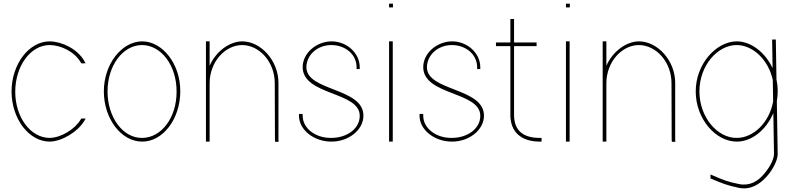

<svg xmlns="http://www.w3.org/2000/svg" viewBox="-20 -777 4295 1040"><path d="M435.3 -449 443.3 -434H420.3L417.3 -439C384.3 -496 312.4 -532 249.5 -533C145.8 -533 63.3 -421 62.5 -281C62.5 -141 145.8 -30 249.5 -30C309.8 -31 385.3 -76 417.3 -130L420.3 -135H444.3L435.3 -120C399.3 -62 315 -11 249.5 -10C137.3 -10 43.5 -132 42.5 -281C42.5 -430 137.3 -553 249.5 -553C315.8 -552 398.3 -512 435.3 -449Z M542.5 -282C542.5 -430 639 -552 749.5 -553C861.7 -553 957.5 -429 956.5 -282C956.5 -133 862.5 -9 749.5 -10C637.3 -10 542.5 -133 542.5 -282ZM562.5 -282C562.5 -141 645.8 -29 749.5 -30C854 -30 937.5 -140 936.5 -282C936.5 -422 854 -532 749.5 -533C645.8 -533 562.5 -422 562.5 -282Z M1115.5 -420.9C1149.6 -498.1 1222.1 -552.3 1292 -553C1392.3 -553 1489.3 -449 1488.3 -326V-20L1489.3 -9H1470.3L1469.3 -19L1468.3 -326C1468.3 -442 1385.3 -532 1292 -533C1199.5 -533 1115.5 -442 1115.5 -326V-316V-20V-10H1095.5V-20V-316V-326V-543V-553H1115.5V-543Z M1928.5 -413V-403H1911.5V-413C1911.5 -480 1853.7 -532 1775.5 -533C1698.2 -533 1640.3 -479 1639.5 -413C1639.5 -282 1949.5 -303 1948.5 -150C1948.5 -73 1867.6 -9 1774 -10C1681.3 -10 1599.5 -73 1599.5 -150V-160H1619.5V-150C1619.5 -83 1687.3 -29 1774 -30C1861.5 -30 1929.5 -82 1928.5 -150C1928.5 -282 1620.5 -259 1619.5 -413C1619.5 -490 1693.9 -552 1775.5 -553C1858 -553 1928.5 -490 1928.5 -413Z M2097.5 -737H2087.5V-757H2097.5H2098.5H2108.5V-737H2098.5ZM2087.5 -543V-553H2107.5V-543V-20V-10H2087.5V-20Z M2581.5 -413V-403H2564.5V-413C2564.5 -480 2506.7 -532 2428.5 -533C2351.2 -533 2293.3 -479 2292.5 -413C2292.5 -282 2602.5 -303 2601.5 -150C2601.5 -73 2520.6 -9 2427 -10C2334.3 -10 2252.5 -73 2252.5 -150V-160H2272.5V-150C2272.5 -83 2340.3 -29 2427 -30C2514.5 -30 2582.5 -82 2581.5 -150C2581.5 -282 2273.5 -259 2272.5 -413C2272.5 -490 2346.9 -552 2428.5 -553C2511 -553 2581.5 -490 2581.5 -413Z M2764.5 -527V-152C2765.5 -71 2812.5 -30 2903.5 -30H2913.5V-10H2903.5C2804.5 -10 2745.5 -61 2744.5 -152V-527H2676.5H2666.5V-547H2676.5H2744.5V-664V-674H2764.5V-664V-547H2876.5H2886.5V-527H2876.5Z M3055.5 -737H3045.5V-757H3055.5H3056.5H3066.5V-737H3056.5ZM3045.5 -543V-553H3065.5V-543V-20V-10H3045.5V-20Z M3264.5 -420.9C3298.6 -498.1 3371.1 -552.3 3441 -553C3541.3 -553 3638.3 -449 3637.3 -326V-20L3638.3 -9H3619.3L3618.3 -19L3617.3 -326C3617.3 -442 3534.3 -532 3441 -533C3348.5 -533 3264.5 -442 3264.5 -326V-316V-20V-10H3244.5V-20V-316V-326V-543V-553H3264.5V-543Z M3748.5 -282C3748.5 -430 3858.5 -552 3970.5 -553C4048.3 -553 4124.5 -493.4 4164.9 -407.9L4162.5 -553V-563H4182.5V-553L4185.9 -345.9C4190.4 -325.3 4192.6 -303.9 4192.5 -282C4192.5 -263.7 4190.9 -245.8 4187.8 -228.5C4189.4 -133.3 4190.9 -38.2 4192.5 57C4192.5 99 4154.5 159 4124.5 188C4095.5 218 4046.2 255 3979.8 240C3917.8 227 3891.5 216 3834.5 192L3828.5 190V168L3842.5 174C3897.4 198 3922.9 208 3983.2 220C4041.9 232 4084.5 203 4110.5 174C4137.5 146 4172.5 93 4172.5 57L4168.9 -164.3C4130.2 -73.1 4051.7 -9.3 3970.5 -10C3856.5 -10 3748.5 -133 3748.5 -282ZM3768.5 -282C3768.5 -141 3866.5 -29 3970.5 -30C4061.2 -30 4147 -112.7 4167.8 -227.3L4165.9 -343.9C4142.2 -453.1 4059 -532.2 3970.5 -533C3866.5 -533 3768.5 -422 3768.5 -282Z"/></svg>

Font: Nordica Plus
Style: NordicaClassicUltraLightCond
Weight: 300
Version: Version 1.01